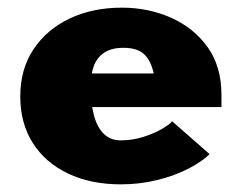

<svg xmlns="http://www.w3.org/2000/svg" viewBox="-20 -471 634 502"><path d="M296 11Q217 11 157.5 -17.5Q98 -46 65.5 -97.5Q33 -149 33 -219Q33 -290 67.5 -342Q102 -394 162 -422.5Q222 -451 299 -451Q368 -451 427.5 -424.5Q487 -398 523 -347.5Q559 -297 559 -223V-191H191V-279H382Q374 -314 356 -330Q338 -346 303 -346Q271 -346 252 -333Q233 -320 225 -297.5Q217 -275 217 -245Q217 -202 225.5 -170Q234 -138 251.5 -121Q269 -104 295 -104Q326 -104 354.5 -113Q383 -122 403.5 -134Q424 -146 430 -154L528 -68Q509 -49 473.5 -30.5Q438 -12 392 -0.5Q346 11 296 11Z"/></svg>

Font: Teachers ExtraBold
Style: Regular
Weight: 800
Designer: Alfredo Marco Pradil, Chank Diesel
Version: Version 1.001